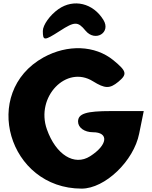

<svg xmlns="http://www.w3.org/2000/svg" viewBox="-20 -1164 898 1134"><path d="M237 -825C-136 -618 29 -50 462 -50C600 -50 770 -213 802 -375L829 -508H635C489 -508 441 -493 441 -446C441 -410 479 -383 529 -383C625 -383 616 -307 512 -241C419 -182 310 -250 257 -400C189 -592 372 -782 529 -684C600 -640 628 -639 679 -681C733 -726 729 -743 650 -808C541 -897 379 -903 237 -825ZM325 -1110C275 -1075 233 -1016 233 -981C233 -922 241 -922 333 -981C421 -1038 440 -1038 485 -983C542 -914 637 -971 591 -1046C530 -1146 415 -1173 325 -1110Z"/></svg>

Font: Hussar Skorodowane
Style: Bold
Weight: 700
Foundry: Cannot Into Space Fonts
Version: Version 0.892